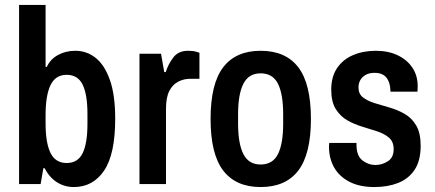

<svg xmlns="http://www.w3.org/2000/svg" viewBox="-20 -743 1755 775"><path d="M278 12Q241 12 210.5 -7Q180 -26 160 -64H155L144 0H57V-723H164V-473H169Q183 -504 214 -521Q245 -538 284 -538Q330 -538 366 -509.5Q402 -481 423.5 -420.5Q445 -360 445 -264Q445 -120 400 -54Q355 12 278 12ZM249 -85Q294 -85 313.5 -124.5Q333 -164 333 -244V-282Q333 -362 313.5 -401.5Q294 -441 249 -441Q204 -441 184 -399.5Q164 -358 164 -279V-244Q164 -166 184 -125.5Q204 -85 249 -85Z M543 0V-526H630L643 -452H649Q659 -484 679.5 -511Q700 -538 739 -538Q760 -538 772.5 -534Q785 -530 785 -530V-425H748Q722 -425 699.5 -413.5Q677 -402 663.5 -376Q650 -350 650 -303V0Z M1032 12Q932 12 881 -54.5Q830 -121 830 -263Q830 -405 881 -471.5Q932 -538 1032 -538Q1133 -538 1184 -471.5Q1235 -405 1235 -263Q1235 -121 1184 -54.5Q1133 12 1032 12ZM1032 -79Q1081 -79 1102 -121Q1123 -163 1123 -244V-282Q1123 -363 1102 -405Q1081 -447 1032 -447Q984 -447 962.5 -405Q941 -363 941 -282V-244Q941 -163 962.5 -121Q984 -79 1032 -79Z M1491 12Q1431 12 1390 -9.5Q1349 -31 1328.5 -67.5Q1308 -104 1308 -151Q1308 -157 1308.5 -161.5Q1309 -166 1309 -166H1419V-158Q1419 -114 1443 -95.5Q1467 -77 1495 -77Q1522 -77 1545.5 -92Q1569 -107 1569 -141Q1569 -171 1550.5 -187Q1532 -203 1503.5 -212.5Q1475 -222 1443 -231.5Q1411 -241 1382.5 -257Q1354 -273 1335.5 -302.5Q1317 -332 1317 -381Q1317 -433 1340.5 -468Q1364 -503 1405 -520.5Q1446 -538 1497 -538Q1547 -538 1585 -520Q1623 -502 1644.5 -470Q1666 -438 1666 -395Q1666 -388 1665.5 -381Q1665 -374 1665 -373H1556V-377Q1555 -411 1539.5 -430Q1524 -449 1492 -449Q1470 -449 1455.5 -440.5Q1441 -432 1434 -419Q1427 -406 1427 -390Q1427 -364 1445 -350Q1463 -336 1491.5 -327Q1520 -318 1552 -309Q1584 -300 1613 -283.5Q1642 -267 1660 -236.5Q1678 -206 1678 -155Q1678 -94 1653.5 -57.5Q1629 -21 1587 -4.5Q1545 12 1491 12Z"/></svg>

Font: Archivo Narrow SemiBold
Style: Regular
Weight: 600
Designer: Hector Gatti
Foundry: Omnibus-Type
Version: Version 3.002